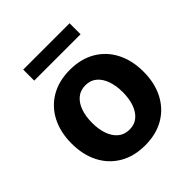

<svg xmlns="http://www.w3.org/2000/svg" viewBox="-199 -864 1013 1013"><g transform="rotate(-45 307.0 -358.0)"><path d="M306.8 10.7Q224.1 10.7 163.9 -24.7Q103.7 -60 71 -123.4Q38.4 -186.8 38.4 -270.6Q38.4 -355.1 71 -418.5Q103.7 -481.9 163.9 -517.2Q224.1 -552.6 306.8 -552.6Q389.6 -552.6 449.8 -517.2Q509.9 -481.9 542.6 -418.5Q575.3 -355.1 575.3 -270.6Q575.3 -186.8 542.6 -123.4Q509.9 -60 449.8 -24.7Q389.6 10.7 306.8 10.7ZM307.5 -106.5Q345.2 -106.5 370.4 -128Q395.6 -149.5 408.6 -186.8Q421.5 -224.1 421.5 -271.7Q421.5 -319.2 408.6 -356.5Q395.6 -393.8 370.4 -415.5Q345.2 -437.1 307.5 -437.1Q269.5 -437.1 243.8 -415.5Q218 -393.8 205.1 -356.5Q192.1 -319.2 192.1 -271.7Q192.1 -224.1 205.1 -186.8Q218 -149.5 243.8 -128Q269.5 -106.5 307.5 -106.5ZM479.8 -727.3V-645.2H133.9V-727.3Z"/></g></svg>

Font: InterMG
Style: Bold
Weight: 700
Designer: Rasmus Andersson
Foundry: rsms
Version: Version 3.019;December 26, 2023;FontCreator 15.0.0.2955 64-b